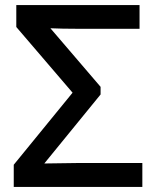

<svg xmlns="http://www.w3.org/2000/svg" viewBox="-20 -734 614 754"><path d="M34 0V-87L265 -370L44 -628V-714H528V-621H278Q257 -621 227 -621.5Q197 -622 178 -623L375 -393V-363L154 -92Q190 -92 224 -93Q258 -94 296 -94H539V0Z"/></svg>

Font: Noto Sans Medium
Style: Regular
Weight: 500
Designer: Monotype Design Team
Foundry: Monotype Imaging Inc.
Version: Version 2.007